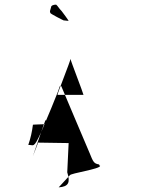

<svg xmlns="http://www.w3.org/2000/svg" viewBox="-20 -813 633 828"><path d="M102 -188C126 -189 124 -170 157 -242C157 -242 248 -454 236 -440C236 -440 245 -441 244 -442C244 -440 366 -155 366 -154C382 -114 385 -108 406 -104C408 -105 409 -96 412 -98C413 -84 284 -66 281 -57L233 -5C276 -8 284 -26 270 -70L276 -196L144 -198C145 -198 122 -140 122 -140C122 -140 177 -302 177 -296C178 -286 188 -286 210 -288L211 -280C212 -278 118 -276 122 -275C118 -244 112 -217 102 -188ZM198 -757C190 -757 261 -721 255 -725L275 -723C281 -719 246 -765 246 -765C234 -777 228 -789 222 -793C210 -793 200 -789 200 -781C198 -771 192 -762 198 -757ZM228 -404H340C340 -409 284 -553 284 -559C285 -553 227 -409 228 -404Z"/></svg>

Font: Zinc
Style: Regular
Weight: 400
Version: Version 1